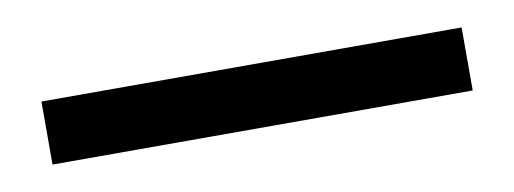

<svg xmlns="http://www.w3.org/2000/svg" viewBox="-25 -60 482 180"><g transform="rotate(-10 216.0 30.0)"><path d="M416 60H16V0H416Z"/></g></svg>

Font: Philosopher
Style: Regular
Weight: 400
Designer: Jovanny Lemonad
Foundry: Jovanny Lemonad
Version: Version 1.000